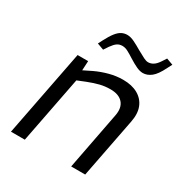

<svg xmlns="http://www.w3.org/2000/svg" viewBox="-166 -836 913 961"><g transform="rotate(30 290.5 -355.5)"><path d="M32 0 129 -499H190L186 -424L170 -436L235 -468Q271 -485 310.5 -495.5Q350 -506 389 -506Q440 -506 474.5 -486.5Q509 -467 523.5 -431.5Q538 -396 528 -345L461 0H380L444 -333Q453 -380 430 -406.5Q407 -433 358 -433Q327 -433 298.5 -426Q270 -419 234 -405L187 -386L112 0ZM226 -586 188 -600 201 -625Q218 -658 233 -677Q248 -696 263 -703.5Q278 -711 295 -711Q314 -711 336.5 -700Q359 -689 384 -674Q411 -659 426 -651.5Q441 -644 452 -644Q467 -644 481 -652.5Q495 -661 509 -682L526 -708L564 -694L550 -667Q527 -620 504 -602Q481 -584 456 -584Q439 -584 418.5 -593.5Q398 -603 371 -620Q351 -633 334 -642Q317 -651 301 -651Q284 -651 271.5 -642.5Q259 -634 244 -613Z"/></g></svg>

Font: REM Light
Style: Italic
Weight: 300
Italic angle: -11°
Designer: Octavio Pardo
Foundry: Ashler Design
Version: Version 1.005;gftools[0.9.28]